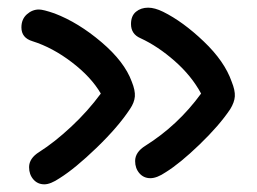

<svg xmlns="http://www.w3.org/2000/svg" viewBox="-20 -543 673 503"><path d="M374 -76.2Q356.4 -76.2 345.2 -89.1Q334 -102.1 334 -121.1Q334 -144.5 360.8 -161.1Q446.3 -214.8 506.8 -297.9Q481.9 -344.2 437.7 -383.1Q393.6 -421.9 348.1 -442.9Q323.2 -453.6 323.2 -480Q323.2 -501.5 336.2 -512.2Q349.1 -522.9 368.2 -522.9Q385.3 -522.9 407.2 -512.2Q459.5 -486.3 513.9 -434.3Q568.4 -382.3 586.9 -329.1Q596.2 -306.2 595.2 -290.5Q594.2 -274.9 583 -256.8Q554.2 -213.9 502.7 -164.3Q451.2 -114.7 414.1 -91.8Q391.1 -76.2 374 -76.2ZM96.2 -60.1Q78.6 -60.1 67.4 -73Q56.2 -85.9 56.2 -105Q56.2 -128.4 83 -145Q123 -170.4 166.7 -211.2Q210.4 -252 244.1 -297.9Q218.8 -341.3 168.2 -379.9Q117.7 -418.5 64.9 -435.1Q36.1 -443.8 36.1 -471.2Q36.1 -492.7 50.3 -505.4Q64.5 -518.1 82 -518.1Q93.3 -518.1 123 -507.8Q185.5 -483.9 245.8 -432.6Q306.2 -381.3 325.2 -329.1Q334.5 -306.2 333.3 -290.3Q332 -274.4 320.8 -257.8Q290 -210.9 233.4 -156.2Q176.8 -101.6 136.2 -76.2Q112.3 -60.1 96.2 -60.1Z"/></svg>

Font: Shantell Sans Irregular Bouncy
Style: Regular
Weight: 400
Designer: Stephen Nixon, Anya Danilova, Shantell Martin
Foundry: Arrow Type
Version: Version 1.006;[9816181b4]